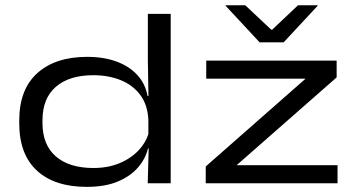

<svg xmlns="http://www.w3.org/2000/svg" viewBox="-20 -714 1387 748"><path d="M317.5 14Q193 14 124 -49.2Q55 -112.5 55 -233.5V-244.5Q55 -366 125.5 -429.2Q196 -492.5 319.5 -492.5Q384.5 -492.5 434 -474.2Q483.5 -456 514.8 -422Q546 -388 555 -340H585.5L558 -247.5Q555 -306.5 525.8 -345Q496.5 -383.5 449.2 -402.2Q402 -421 343.5 -421Q250 -421 197.8 -376Q145.5 -331 145.5 -245V-235Q145.5 -149.5 197.8 -104.5Q250 -59.5 344 -59.5Q401.5 -59.5 447 -78.8Q492.5 -98 522.5 -131.2Q552.5 -164.5 562 -206L585 -135.5H556.5Q547 -96 518 -62Q489 -28 439.5 -7Q390 14 317.5 14ZM555.5 0 559.5 -145 558 -172.5V-311L558.5 -332L556 -478V-660H645V0ZM1295 -70.5V0H781.5V-65.5L1170.5 -407.5H783.5V-478H1291.5V-412.5L902 -70.5ZM991.5 -549 859 -691.5V-693.5H935.5L1036.5 -598.5H1040.5L1141 -693.5H1217.5V-691.5L1085 -549Z"/></svg>

Font: Anek Latin Expanded
Style: Regular
Weight: 400
Width: 7
Designer: Yesha Goshar
Foundry: Ek Type
Version: Version 1.003